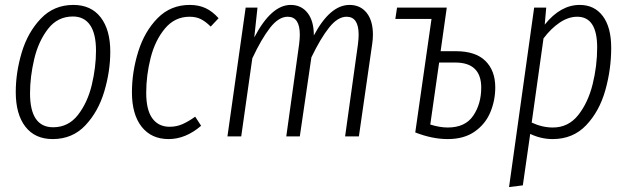

<svg xmlns="http://www.w3.org/2000/svg" viewBox="-20 -554 2545 780"><path d="M44 -180Q44 -260 68.5 -341.5Q93 -423 146 -478.5Q199 -534 278 -534Q350 -534 389 -483.5Q428 -433 428 -344Q428 -264 403.5 -182Q379 -100 326.5 -44.5Q274 11 194 11Q122 11 83 -39.5Q44 -90 44 -180ZM370 -348Q370 -417 346 -452Q322 -487 276 -487Q214 -487 175 -436.5Q136 -386 119 -314Q102 -242 102 -175Q102 -37 196 -37Q258 -37 297 -87.5Q336 -138 353 -209.5Q370 -281 370 -348Z M868 -480 836 -446Q816 -466 796.5 -476Q777 -486 750 -486Q690 -486 650 -438Q610 -390 592 -319Q574 -248 574 -177Q574 -107 599 -73Q624 -39 669 -39Q697 -39 721 -49.5Q745 -60 773 -80L797 -43Q734 11 665 11Q595 11 555.5 -39Q516 -89 516 -179Q516 -262 541.5 -344Q567 -426 620 -480Q673 -534 751 -534Q787 -534 815 -521Q843 -508 868 -480Z M1495 -413Q1495 -395 1492 -375L1438 0H1382L1434 -373Q1437 -396 1437 -413Q1437 -486 1388 -486Q1352 -486 1317 -442Q1282 -398 1245 -321L1198 0H1143L1195 -373Q1198 -396 1198 -413Q1198 -486 1149 -486Q1112 -486 1077 -441Q1042 -396 1005 -317L960 0H904L978 -523H1026L1013 -402Q1082 -534 1161 -534Q1204 -534 1229.5 -501.5Q1255 -469 1255 -410Q1321 -534 1400 -534Q1444 -534 1469.5 -502Q1495 -470 1495 -413Z M1992 -199Q1992 -146 1972 -98Q1952 -50 1908.5 -19.5Q1865 11 1799 11Q1736 11 1667 -16L1733 -477H1586L1593 -523H1795L1770 -346H1832Q1912 -346 1952 -306.5Q1992 -267 1992 -199ZM1935 -198Q1935 -300 1829 -300H1764L1728 -48Q1767 -36 1799 -36Q1870 -36 1902.5 -84Q1935 -132 1935 -198Z M2150 -523H2199L2193 -454Q2257 -534 2335 -534Q2395 -534 2429 -488.5Q2463 -443 2463 -360Q2463 -272 2439 -187Q2415 -102 2361.5 -45.5Q2308 11 2225 11Q2178 11 2134 -10L2104 199L2048 206ZM2406 -361Q2406 -486 2325 -486Q2289 -486 2253.5 -462Q2218 -438 2188 -398L2140 -56Q2183 -36 2226 -36Q2289 -36 2329 -86.5Q2369 -137 2387.5 -211.5Q2406 -286 2406 -361Z"/></svg>

Font: Fira Sans Extra Condensed Light
Style: Italic
Weight: 300
Width: 3
Italic angle: -8°
Designer: Carrois Corporate & Edenspiekermann AG
Foundry: Carrois Corporate GbR & Edenspiekermann AG
Version: Version 4.203